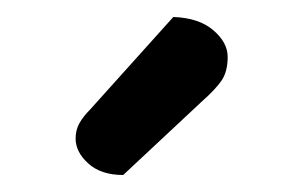

<svg xmlns="http://www.w3.org/2000/svg" viewBox="-20 -725 338 226"><path d="M184 -705Q214 -704 231 -689.5Q248 -675 248 -658Q248 -641 241 -630.5Q234 -620 217 -605L125 -519Q99 -519 84 -532.5Q69 -546 69 -562Q69 -572 73.5 -580Q78 -588 86 -596Z"/></svg>

Font: Baloo Da 2 Medium
Style: Regular
Weight: 500
Designer: Noopur Datye, Sulekha Rajkumar and Ek Type
Foundry: Ek Type
Version: Version 1.640;hotconv 1.0.111;makeotfexe 2.5.65597; ttfautoh